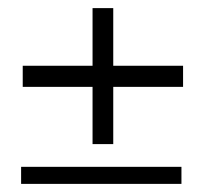

<svg xmlns="http://www.w3.org/2000/svg" viewBox="-20 -592 503 473"><path d="M36 -430H431V-378H36ZM259 -572V-237H208V-572ZM32 -181H427V-139H32Z"/></svg>

Font: Phudu ExtraBold
Style: Regular
Weight: 800
Version: Version 1.005;gftools[0.9.23]